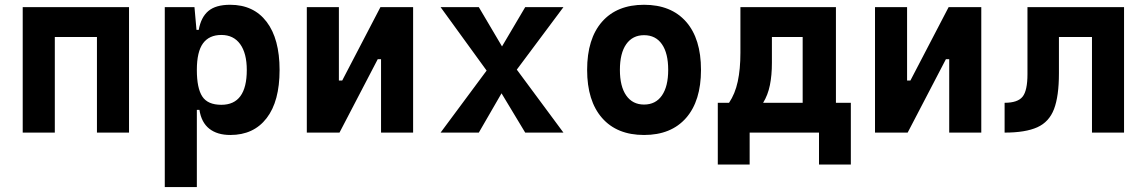

<svg xmlns="http://www.w3.org/2000/svg" viewBox="-20 -547 4728 792"><path d="M379.9 0V-394.5H206.1V0H73.7V-517.6H512.2V0Z M659.7 224.6V-517.6H782.2L790.5 -423.8H799.8Q809.1 -476.1 839.6 -501.7Q870.1 -527.3 929.2 -527.3Q1026.4 -527.3 1079.8 -457Q1133.3 -386.7 1133.3 -258.3Q1133.3 -128.9 1079.8 -59.6Q1026.4 9.8 930.2 9.8Q876 9.8 843.3 -16.1Q810.5 -42 802.7 -93.8H792V224.6ZM792 -258.3Q792 -183.1 814.5 -148.9Q836.9 -114.7 893.1 -114.7Q998 -114.7 998 -258.3Q998 -327.1 970.7 -365Q943.4 -402.8 893.1 -402.8Q842.8 -402.8 817.4 -368.2Q792 -333.5 792 -258.3Z M1245.6 0V-517.6H1377.9V-214.8H1391.6L1549.3 -517.6H1684.1V0H1551.8V-302.7H1538.1L1380.4 0Z M1797.4 0 1987.3 -255.9 1797.4 -517.6H1955.1L2050.8 -355.5L2146.5 -517.6H2304.2L2111.8 -259.8L2304.2 0H2146.5L2048.8 -162.1L1955.1 0Z M2636.7 9.8Q2524.9 9.8 2463.4 -60.5Q2401.9 -130.9 2401.9 -258.8Q2401.9 -387.2 2463.4 -457.3Q2524.9 -527.3 2636.7 -527.3Q2748.5 -527.3 2810.1 -457.3Q2871.6 -387.2 2871.6 -258.8Q2871.6 -130.9 2810.1 -60.5Q2748.5 9.8 2636.7 9.8ZM2636.7 -115.7Q2684.6 -115.7 2710.4 -153.1Q2736.3 -190.4 2736.3 -258.8Q2736.3 -327.6 2710.4 -364.7Q2684.6 -401.9 2636.7 -401.9Q2589.4 -401.9 2563.2 -364.7Q2537.1 -327.6 2537.1 -258.8Q2537.1 -190.4 2563.2 -153.1Q2589.4 -115.7 2636.7 -115.7Z M2940.9 131.8V-123H2987.3Q3012.2 -159.7 3023.2 -210.7Q3034.2 -261.7 3034.2 -329.1V-517.6H3428.2V-123H3489.7V131.8H3358.4V0H3072.3V131.8ZM3291 -123V-394.5H3164.1V-287.6Q3164.1 -236.3 3155.8 -195.6Q3147.5 -154.8 3127.9 -123Z M3589.4 0V-517.6H3721.7V-214.8H3735.4L3893.1 -517.6H4027.8V0H3895.5V-302.7H3881.8L3724.1 0Z M4124 0V-123Q4178.2 -123 4198.2 -148.2Q4218.3 -173.3 4218.3 -241.2V-517.6H4616.7V0H4484.4V-394.5H4348.1V-244.6Q4348.1 -150.4 4327.9 -97.2Q4307.6 -43.9 4258.8 -22Q4210 0 4124 0Z"/></svg>

Font: Cascadia Code PL
Style: Bold
Weight: 700
Monospace: yes
Designer: Aaron Bell
Foundry: Saja Typeworks
Version: Version 2404.023; ttfautohint (v1.8.4)